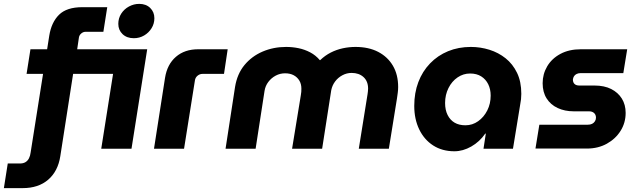

<svg xmlns="http://www.w3.org/2000/svg" viewBox="-117 -767 3295 990"><path d="M-97 203 -77 76H-14Q3 76 14.5 69Q26 62 32.5 49Q39 36 41 19L105 -386H20L40 -513H126L137 -583Q148 -652 187.5 -691Q227 -730 308 -730H436L416 -603H324Q312 -603 302 -594.5Q292 -586 290 -574L281 -513H642L561 0H405L466 -386H260L194 38Q182 116 131.5 159.5Q81 203 0 203ZM573 -570Q537 -570 515 -591Q493 -612 493 -644Q493 -673 508 -696.5Q523 -720 548 -733.5Q573 -747 601 -747Q636 -747 657.5 -726Q679 -705 679 -673Q679 -645 664.5 -621.5Q650 -598 626 -584Q602 -570 573 -570Z M677 0 734 -366Q745 -435 790 -474Q835 -513 905 -513H1057L1038 -386H927Q913 -386 901.5 -376.5Q890 -367 888 -352L832 0Z M1046 0 1095 -319Q1106 -386 1143.5 -431.5Q1181 -477 1237 -501Q1293 -525 1358 -525Q1391 -525 1422.5 -518.5Q1454 -512 1482.5 -497Q1511 -482 1532 -457H1534Q1559 -481 1588.5 -496Q1618 -511 1650.5 -518Q1683 -525 1716 -525Q1784 -525 1833 -499.5Q1882 -474 1909 -428Q1936 -382 1936 -318Q1936 -304 1934 -289Q1932 -274 1930 -260L1888 0H1733L1778 -280Q1779 -287 1780 -295Q1781 -303 1781 -310Q1781 -348 1757.5 -369.5Q1734 -391 1696 -391Q1671 -391 1648.5 -379Q1626 -367 1611 -347Q1596 -327 1591 -302L1544 0H1389L1434 -275Q1436 -284 1436.5 -293.5Q1437 -303 1437 -310Q1437 -334 1426.5 -351.5Q1416 -369 1397.5 -379Q1379 -389 1353 -389Q1327 -389 1304.5 -377Q1282 -365 1266.5 -344.5Q1251 -324 1247 -298L1201 0Z M2226 13Q2163 13 2116.5 -17Q2070 -47 2044.5 -100Q2019 -153 2019 -221Q2019 -288 2040 -343.5Q2061 -399 2100.5 -440Q2140 -481 2193.5 -503Q2247 -525 2311 -525Q2360 -525 2406.5 -510.5Q2453 -496 2490 -466.5Q2527 -437 2549 -391.5Q2571 -346 2571 -283Q2571 -269 2569.5 -255Q2568 -241 2564 -220L2528 0H2376L2388 -78H2385Q2356 -36 2313 -11.5Q2270 13 2226 13ZM2283 -121Q2319 -121 2348.5 -142Q2378 -163 2395.5 -197.5Q2413 -232 2413 -274Q2413 -307 2400.5 -332.5Q2388 -358 2364.5 -373Q2341 -388 2307 -388Q2272 -388 2242.5 -368Q2213 -348 2195.5 -313Q2178 -278 2178 -236Q2178 -200 2191 -174Q2204 -148 2227 -134.5Q2250 -121 2283 -121Z M2644 -1 2664 -124H2914Q2927 -124 2936 -128.5Q2945 -133 2950.5 -141.5Q2956 -150 2956 -160Q2956 -175 2946.5 -184Q2937 -193 2920 -193H2841Q2795 -193 2758.5 -210Q2722 -227 2701.5 -259.5Q2681 -292 2681 -338Q2681 -385 2704.5 -425Q2728 -465 2772.5 -489Q2817 -513 2878 -513H3117L3097 -390H2877Q2865 -390 2856 -385.5Q2847 -381 2842.5 -373.5Q2838 -366 2837 -357Q2837 -342 2845.5 -334Q2854 -326 2870 -326H2948Q2999 -326 3034.5 -308Q3070 -290 3089.5 -258.5Q3109 -227 3109 -185Q3109 -134 3083 -92.5Q3057 -51 3012 -26Q2967 -1 2909 -1Z"/></svg>

Font: MuseoModerno
Style: Bold Italic
Weight: 700
Italic angle: -9°
Designer: Pablo Cosgaya, Héctor Gatti, Marcela Romero, and the Authors of The MuseoModerno Project.
Foundry: Omnibus-Type Team
Version: Version 1.003